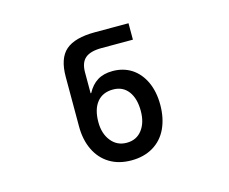

<svg xmlns="http://www.w3.org/2000/svg" viewBox="-70 -885 740 621"><g transform="rotate(-15 300.0 -574.5)"><path d="M227.5 -377.5Q197 -396 180.5 -430Q164 -464 164 -509V-675Q164 -737 194.5 -763.5Q225 -790 293 -790H405V-735H300Q262.5 -735 245.2 -720.2Q228 -705.5 228 -673V-603H230Q243.5 -628.5 264 -641.2Q284.5 -654 315 -654Q350.5 -654 378 -636.5Q405.5 -618.5 420.8 -585.5Q436 -552.5 436 -509Q436 -464.5 420 -430Q404 -396 373 -377.5Q342 -359 300 -359Q258 -359 227.5 -377.5ZM370 -506Q370 -547.5 351.8 -571.8Q333.5 -596 301 -596Q266 -596 247 -572.5Q228 -549 228 -506Q228 -467.5 247.8 -442.8Q267.5 -418 300 -418Q332.5 -418 351.2 -442.2Q370 -466.5 370 -506Z"/></g></svg>

Font: JuliaMono SemiBold
Style: Regular
Weight: 600
Monospace: yes
Designer: cormullion
Foundry: corm
Version: Version 0.055; ttfautohint (v1.8.4)